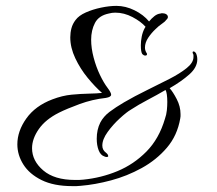

<svg xmlns="http://www.w3.org/2000/svg" viewBox="-20 -600 737 653"><path d="M254 32Q247 33 240 33Q233 33 226 33Q163 33 121.5 12.5Q80 -8 59.5 -40.5Q39 -73 39 -109Q39 -154 69.5 -197Q100 -240 158 -262Q192 -275 223.5 -278Q255 -281 282 -281.5Q309 -282 327 -284Q303 -305 278 -335.5Q253 -366 236 -402Q219 -438 219 -473Q219 -489 223 -504Q227 -519 237 -532Q248 -547 271.5 -557.5Q295 -568 323.5 -574Q352 -580 376 -580Q407 -580 437.5 -565Q468 -550 487 -527Q495 -537 505 -545Q515 -553 526 -554Q528 -555 532 -555Q540 -555 545.5 -551.5Q551 -548 551 -542Q551 -537 545 -532Q541 -526 530.5 -519Q520 -512 509 -501Q495 -488 484 -471.5Q473 -455 473 -438Q473 -428 479 -419Q480 -418 480 -416Q480 -411 474 -411Q469 -411 464 -416Q459 -423 459 -446Q459 -460 462 -475.5Q465 -491 472 -504Q473 -505 473.5 -506.5Q474 -508 475 -509Q459 -527 430.5 -542Q402 -557 372 -557Q361 -557 350 -554Q316 -547 303 -522Q290 -497 290 -465Q290 -436 298.5 -404Q307 -372 320 -345Q333 -318 346 -301Q358 -285 358 -278Q358 -270 340 -267Q294 -262 250.5 -246Q207 -230 181 -217Q135 -194 112 -161Q89 -128 89 -96Q89 -53 127 -20.5Q165 12 235 12Q242 12 249 12Q256 12 263 11Q324 5 379.5 -18Q435 -41 478 -84.5Q521 -128 541 -196Q546 -210 547.5 -225Q549 -240 549 -253Q549 -267 547.5 -278Q546 -289 543 -294Q514 -277 482.5 -260.5Q451 -244 425 -227Q411 -219 387.5 -197.5Q364 -176 346 -151Q328 -126 328 -105Q328 -90 340 -81Q348 -75 348 -69Q348 -66 343 -66Q339 -66 335 -68Q322 -72 315.5 -89Q309 -106 309 -128Q309 -159 321 -183Q332 -204 352.5 -219.5Q373 -235 402 -252Q438 -273 479 -293Q520 -313 556 -331.5Q592 -350 615 -368.5Q638 -387 638 -406Q638 -409 638 -412Q638 -415 636 -418Q636 -419 635.5 -419.5Q635 -420 635 -421Q635 -425 638 -425Q643 -425 647 -418Q651 -409 651 -398Q651 -371 624 -347Q597 -323 557 -300Q568 -288 581 -263Q594 -238 594 -212Q594 -208 594 -204.5Q594 -201 593 -197Q583 -139 547.5 -97.5Q512 -56 462 -28.5Q412 -1 357.5 13.5Q303 28 254 32Z"/></svg>

Font: Allura
Style: Regular
Weight: 400
Designer: Robert E. Leuschke
Foundry: Robert E. Leuschke
Version: Version 1.110